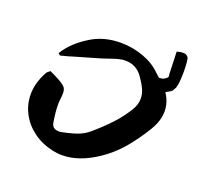

<svg xmlns="http://www.w3.org/2000/svg" viewBox="-119 -848 990 946"><g transform="rotate(20 376.0 -375.0)"><path d="M297 -36Q271 -36 245 -42Q187 -55 143 -87.5Q99 -120 74.5 -166.5Q50 -213 50 -266Q50 -327 84 -388Q86 -393 92.5 -398Q99 -403 103 -406L126 -395L148 -384Q179 -367 188.5 -356Q198 -345 198 -325Q198 -311 195 -287Q194 -283 194 -276Q194 -269 194 -261Q194 -225 203 -172Q208 -141 242 -141Q246 -141 249.5 -141Q253 -141 255 -142Q302 -151 335.5 -163Q369 -175 396 -199Q446 -242 483 -282Q520 -322 548 -368Q567 -399 567 -430Q567 -455 556 -479Q545 -503 524 -533Q490 -581 433 -581Q413 -581 392 -575Q386 -574 328 -554Q322 -552 315.5 -550Q309 -548 302 -546L188 -513Q177 -509 160 -504.5Q143 -500 120 -494L110 -503Q149 -568 231 -617Q296 -656 382 -656Q443 -656 500 -635.5Q557 -615 594 -578Q604 -568 616 -558Q625 -558 638 -561Q649 -567 655.5 -573Q662 -579 658 -592L654 -708Q654 -709 665.5 -712Q677 -715 691.5 -714Q706 -713 714 -701Q717 -695 719 -674.5Q721 -654 721 -628.5Q721 -603 719 -579Q717 -555 712 -541L702 -523Q698 -517 670 -502Q699 -459 699 -411Q699 -362 667 -309Q625 -240 580 -188Q535 -136 479 -99Q385 -36 297 -36Z"/></g></svg>

Font: Mansalva
Style: Regular
Weight: 400
Designer: Carolina Short
Foundry: Carolina Short
Version: Version 2.112; ttfautohint (v1.8.4.7-5d5b)